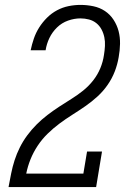

<svg xmlns="http://www.w3.org/2000/svg" viewBox="-20 -763 540 783"><path d="M15 0V-1Q20 -28 25.5 -55.5Q31 -83 39.5 -109.5Q48 -136 61 -162Q74 -188 91.5 -211.5Q109 -235 129.5 -255.5Q150 -276 173.5 -294Q197 -312 221.5 -328Q246 -344 271 -359.5Q296 -375 319 -393.5Q342 -412 360 -435Q378 -458 389 -484.5Q400 -511 404 -539Q404 -539 404 -539Q404 -539 404 -539Q407 -557 408 -575.5Q409 -594 405.5 -611Q402 -628 394 -643Q386 -658 373 -668.5Q360 -679 343 -683.5Q326 -688 308 -688Q283 -688 257.5 -679Q232 -670 212.5 -651Q193 -632 181.5 -608Q170 -584 166 -558H105Q110 -582 118 -605.5Q126 -629 139.5 -650.5Q153 -672 171.5 -690.5Q190 -709 212.5 -721Q235 -733 259.5 -738Q284 -743 308 -743Q335 -743 361 -737.5Q387 -732 408 -718Q429 -704 443 -682.5Q457 -661 463.5 -636.5Q470 -612 469.5 -584.5Q469 -557 464 -530Q459 -500 448 -471.5Q437 -443 419 -417Q401 -391 377.5 -369.5Q354 -348 328 -330Q302 -312 275 -295Q248 -278 222.5 -259Q197 -240 174 -217.5Q151 -195 133.5 -168.5Q116 -142 104.5 -113.5Q93 -85 87 -55H320L335 -145H396L372 0Z"/></svg>

Font: Iosevka Curly Slab LtObl
Style: Regular
Weight: 300
Italic angle: -9°
Monospace: yes
Designer: Belleve Invis
Foundry: Belleve Invis
Version: Version 11.0.0; ttfautohint (v1.8.3)